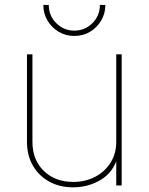

<svg xmlns="http://www.w3.org/2000/svg" viewBox="-20 -765 614 792"><path d="M281.7 7.8Q226.1 7.8 183.1 -15.9Q140.1 -39.6 115.7 -81.8Q91.3 -124 91.3 -179.7V-541H113.8V-179.7Q113.8 -105.5 160.6 -60.1Q207.5 -14.6 281.7 -14.6Q332.5 -14.6 372.8 -35.9Q413.1 -57.1 436.3 -94.5Q459.5 -131.8 459.5 -179.7V-541H481.9V0H459.5V-117.2H465.3Q447.8 -54.7 396 -23.4Q344.2 7.8 281.7 7.8ZM286.6 -616.7Q251 -616.7 221.9 -634Q192.9 -651.4 175.8 -680.4Q158.7 -709.5 158.7 -744.6H181.2Q181.2 -700.2 212.2 -669.4Q243.2 -638.7 286.6 -638.7Q330.1 -638.7 361.1 -669.4Q392.1 -700.2 392.1 -744.6H414.6Q414.6 -709.5 397.5 -680.4Q380.4 -651.4 351.6 -634Q322.8 -616.7 286.6 -616.7Z"/></svg>

Font: Inter 17pt Thin
Style: Regular
Weight: 250
Version: Version 4.001;git-66647c0bb